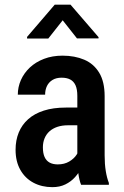

<svg xmlns="http://www.w3.org/2000/svg" viewBox="-20 -770 515 800"><path d="M302.2 -107.4V-370.6Q302.2 -397.9 294.7 -414.6Q287.1 -431.2 272.7 -438.7Q258.3 -446.3 236.8 -446.3Q214.4 -446.3 199 -437Q183.6 -427.7 175.8 -411.9Q168 -396 168 -375.5H54.2Q54.2 -407.2 67.1 -436.5Q80.1 -465.8 104.5 -488.8Q128.9 -511.7 163.6 -524.9Q198.2 -538.1 240.7 -538.1Q291.5 -538.1 331.1 -521.2Q370.6 -504.4 393.3 -467Q416 -429.7 416 -369.1V-122.6Q416 -85.9 420.7 -57.4Q425.3 -28.8 433.6 -7.8V0H317.9Q310.1 -19 306.2 -48.8Q302.2 -78.6 302.2 -107.4ZM317.4 -321.8 317.9 -248H263.2Q238.8 -248 219.2 -241.5Q199.7 -234.9 186.3 -222.9Q172.9 -210.9 165.8 -193.8Q158.7 -176.8 158.7 -156.2Q158.7 -131.3 165.8 -115.7Q172.9 -100.1 186.8 -92.5Q200.7 -85 220.7 -85Q248 -85 268.3 -96.9Q288.6 -108.9 299.6 -126Q310.5 -143.1 308.1 -157.2L334 -109.9Q330.1 -91.3 319.6 -70.8Q309.1 -50.3 292.5 -31.7Q275.9 -13.2 252.4 -1.7Q229 9.8 198.2 9.8Q153.8 9.8 119.1 -8.8Q84.5 -27.3 64.7 -62.3Q44.9 -97.2 44.9 -146Q44.9 -185.5 58.1 -217.8Q71.3 -250 97.2 -273.2Q123 -296.4 162.4 -309.1Q201.7 -321.8 254.4 -321.8ZM273.9 -750.5 390.6 -615.2V-609.9H300.8L241.2 -685.5L181.2 -609.4H92.8V-616.2L208 -750.5Z"/></svg>

Font: Roboto Condensed Medium
Style: Regular
Weight: 500
Designer: Christian Robertson
Foundry: Google
Version: Version 3.0